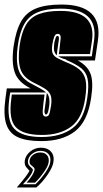

<svg xmlns="http://www.w3.org/2000/svg" viewBox="-28 -614 454 845"><path d="M153 7Q89 7 51 -10Q13 -27 -0.5 -68Q-14 -109 -4 -181L2 -225H106L105 -226Q51 -253 36.5 -296.5Q22 -340 32 -411Q42 -479 64.5 -519Q87 -559 130 -576.5Q173 -594 242 -594Q426 -594 403 -436L390 -348H314Q357 -325 370.5 -289Q384 -253 373 -183Q358 -80 302.5 -36.5Q247 7 153 7ZM155 -11Q240 -11 291.5 -50Q343 -89 356 -183Q364 -237 357.5 -267Q351 -297 328.5 -314.5Q306 -332 266 -349L265 -350L260 -353Q254 -355 254 -355L255 -354Q239 -359 228 -366H376L386 -436Q406 -576 239 -576Q177 -576 138 -560Q99 -544 78.5 -507.5Q58 -471 50 -411Q41 -347 53.5 -307Q66 -267 115 -243Q136 -232 150.5 -224Q165 -216 175 -207H17L13 -181Q0 -84 34.5 -47.5Q69 -11 155 -11ZM156 -20Q74 -20 41.5 -54.5Q9 -89 22 -181L24 -198H168L163 -158Q158 -120 161 -111Q164 -101 173 -101Q184 -101 188 -110Q192 -119 197 -151Q201 -181 194 -197Q187 -213 168.5 -224.5Q150 -236 119 -251Q73 -274 61.5 -311.5Q50 -349 58 -411Q66 -469 85.5 -503Q105 -537 142 -551.5Q179 -566 238 -566Q395 -566 377 -436L368 -376H231L233 -390Q235 -409 236.5 -422.5Q238 -436 239 -446Q240 -465 226 -465Q215 -465 210 -450.5Q205 -436 202 -416Q198 -389 205 -376.5Q212 -364 227 -357Q242 -350 261 -341Q300 -326 321 -308.5Q342 -291 348.5 -262.5Q355 -234 347 -183Q335 -94 285.5 -57Q236 -20 156 -20ZM222 -371Q206 -384 210 -416Q211 -432 216 -444Q219 -456 225 -456Q233 -456 231 -439Q230 -431 228 -418.5Q226 -406 224 -390ZM174 -110Q170 -110 168 -119Q167 -123 168.5 -132.5Q170 -142 172 -158L178 -205Q193 -187 189 -151Q187 -138 185.5 -130Q184 -122 182 -118Q179 -110 174 -110ZM46 211Q72 181 85 163.5Q98 146 102 137L100 136Q95 131 87 121Q79 111 81 93Q85 69 105.5 52.5Q126 36 152 36Q181 36 196.5 53.5Q212 71 207 100Q204 121 182 154Q160 187 132 211ZM73 197H128Q152 174 171.5 145.5Q191 117 193 100Q197 77 185 63.5Q173 50 150 50Q130 50 114 62.5Q98 75 95 93Q94 106 99.5 113Q105 120 110 124Q117 131 117 133Q114 155 73 197ZM89 190Q121 154 124 133Q125 126 119 121.5Q113 117 107 111Q101 105 102 93Q104 78 117.5 67.5Q131 57 149 57Q169 57 179 69Q189 81 186 100Q184 117 164.5 144.5Q145 172 126 190Z"/></svg>

Font: Alumni Sans Collegiate One
Style: Italic
Weight: 400
Italic angle: -8°
Designer: Robert E. Leuschke
Foundry: Robert E. Leuschke
Version: Version 1.100